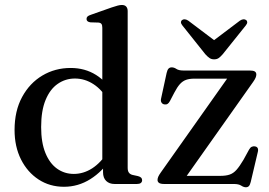

<svg xmlns="http://www.w3.org/2000/svg" viewBox="-20 -758 1108 791"><path d="M404.5 -80.5 401.5 -84V-643.5Q401.5 -654.5 398 -659.2Q394.5 -664 386 -665L352 -666Q343.5 -667.5 340 -671Q336.5 -674.5 336.5 -680Q336.5 -686 340.5 -690Q344.5 -694 355.5 -697.5L440.5 -727.5Q455.5 -732.5 465 -735Q474.5 -737.5 482 -737.5Q494 -737.5 500 -730.8Q506 -724 506 -712.5V-66.5Q506 -53.5 511 -46.8Q516 -40 525.5 -37.5L548.5 -32.5Q557.5 -30 561.5 -26Q565.5 -22 565.5 -15.5Q565.5 -8.5 560.2 -4.2Q555 0 544 0H452Q430.5 0 417.5 -12.5Q404.5 -25 404.5 -48.5ZM40 -222.5Q40 -301 71 -358.2Q102 -415.5 154.5 -446.8Q207 -478 271 -478Q330 -478 375.8 -449.2Q421.5 -420.5 450 -367.5L426 -343.5Q401 -388 365.2 -411.2Q329.5 -434.5 288.5 -434.5Q249.5 -434.5 217.8 -412.5Q186 -390.5 167.8 -346.2Q149.5 -302 149.5 -234.5Q149.5 -171 167 -128Q184.5 -85 215 -63.2Q245.5 -41.5 284 -41.5Q324 -41.5 359.8 -64.5Q395.5 -87.5 425 -133.5L440.5 -109Q402.5 -51.5 352.2 -20Q302 11.5 243.5 11.5Q185 11.5 139 -18.5Q93 -48.5 66.5 -101.2Q40 -154 40 -222.5ZM1022.5 -420 736.5 -15.5 718 -33.5H887.5Q911 -33.5 926.2 -38.8Q941.5 -44 954.2 -58.2Q967 -72.5 983 -99.5L1006 -141.5Q1011 -150.5 1017 -153.2Q1023 -156 1029.5 -155Q1038 -154 1041.2 -148.5Q1044.5 -143 1042.5 -133.5L1013 -8.5Q1010 4 1005.2 8.8Q1000.5 13.5 993 13.5Q984 13.5 973.8 6.8Q963.5 0 943.5 0H657Q641.5 0 635.2 -4.5Q629 -9 629 -16.5Q629 -23 632 -30Q635 -37 642.5 -47.5L927 -450L943.5 -434H781Q760.5 -434 746.5 -429Q732.5 -424 721.2 -411.5Q710 -399 698 -376L680 -341.5Q675.5 -333 670 -329.8Q664.5 -326.5 656.5 -328Q649 -329.5 645.2 -335.8Q641.5 -342 643.5 -351.5L666.5 -457.5Q669.5 -470.5 674.5 -475.5Q679.5 -480.5 687.5 -480.5Q697 -480.5 706.8 -474Q716.5 -467.5 735.5 -467.5H1008Q1023.5 -467.5 1029.8 -463.5Q1036 -459.5 1036 -451Q1036 -445 1033 -437.8Q1030 -430.5 1022.5 -420ZM882 -577.5 755.5 -673Q748 -678 741.2 -678.5Q734.5 -679 729.5 -675Q725.5 -672 725.5 -666.2Q725.5 -660.5 731.5 -653L826 -534.5Q835 -524.5 843 -519Q851 -513.5 862 -513.5Q873.5 -513.5 881.2 -519Q889 -524.5 897.5 -534.5L992.5 -653Q998.5 -660.5 998.5 -666.2Q998.5 -672 994.5 -675Q989.5 -679 982.8 -678.5Q976 -678 968.5 -673L842 -577.5Z"/></svg>

Font: Fraunces 24pt
Style: Regular
Weight: 400
Version: Version 1.000;[b76b70a41]